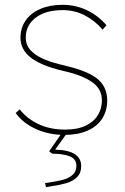

<svg xmlns="http://www.w3.org/2000/svg" viewBox="-20 -550 519 797"><path d="M45 -81 62 -96Q91 -58 139.5 -35Q188 -12 250 -12Q302 -12 336 -28.5Q370 -45 386.5 -72.5Q403 -100 403 -133Q403 -182 361 -210Q341 -224 311.5 -235.5Q282 -247 241 -256Q148 -278 105 -313Q65 -346 65 -393Q65 -434 86.5 -465Q108 -496 147.5 -513Q187 -530 240 -530Q293 -530 340 -508Q387 -486 422 -445L406 -427Q372 -466 330.5 -487Q289 -508 240 -508Q169 -508 128 -476.5Q87 -445 87 -394Q87 -356 117 -332Q136 -315 168 -302Q200 -289 245 -279Q291 -268 324 -255.5Q357 -243 379 -227Q425 -193 425 -133Q425 -90 404 -57.5Q383 -25 343 -7.5Q303 10 248 10Q183 10 129 -14.5Q75 -39 45 -81ZM175 209Q215 203 239 197Q263 191 280 177Q297 163 297 138Q297 109 268.5 98.5Q240 88 197 88L184 78L238 0H260L209 71Q266 73 291.5 90.5Q317 108 317 139Q317 169 299 186Q281 203 255 210.5Q229 218 188 224L171 227L167 210Z"/></svg>

Font: Easer Grotesk Variable
Style: Regular
Weight: 400
Designer: Boardeaser, Bonnie Shaver-Troup, Thomas Jockin
Foundry: Lexend
Version: Version 1.001;Glyphs 3.1.2 (3151)